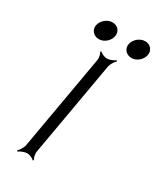

<svg xmlns="http://www.w3.org/2000/svg" viewBox="-147 -594 557 662"><g transform="rotate(30 131.0 -263.0)"><path d="M185 -501C181 -481 196 -464 217 -464C238 -464 257 -481 261 -501C265 -521 251 -538 230 -538C209 -538 189 -521 185 -501ZM35 9 38 12C44 7 60 0 71 0C81 0 95 7 99 12L102 9C98 4 94 -11 96 -22L162 -399C164 -409 174 -424 180 -429L177 -432C171 -427 155 -420 145 -420C134 -420 120 -427 116 -432L113 -429C117 -424 121 -409 119 -399L53 -22C51 -11 41 4 35 9ZM55 -501C51 -481 66 -464 87 -464C108 -464 127 -481 131 -501C135 -521 121 -538 100 -538C79 -538 59 -521 55 -501Z"/></g></svg>

Font: Armata Saber
Style: RgIta
Weight: 400
Designer: Jasper
Foundry: Cannot Into Space Fonts
Version: Version 0.970